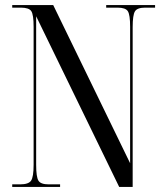

<svg xmlns="http://www.w3.org/2000/svg" viewBox="-20 -734 648 754"><path d="M28 0V-10H59Q92 -10 102 -24.5Q112 -39 112 -87V-629Q112 -676 103 -690Q94 -704 62 -704H28V-714H189L491 -93V-629Q491 -676 482 -690Q473 -704 442 -704H397V-714H589V-704H550Q519 -704 510 -689.5Q501 -675 501 -627V0H448L122 -670V-87Q122 -39 131 -24.5Q140 -10 171 -10H216V0Z"/></svg>

Font: Noto Serif Display ExtraCondensed
Style: Regular
Weight: 400
Width: 2
Designer: Monotype Design Team
Foundry: Monotype Imaging Inc.
Version: Version 2.009